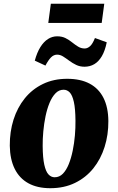

<svg xmlns="http://www.w3.org/2000/svg" viewBox="-20 -976 621 1010"><path d="M333.5 -561.5Q403.5 -561.5 451.5 -536Q499.5 -510.5 524.5 -460.8Q549.5 -411 550 -339Q550.5 -267 530.2 -203Q510 -139 470.8 -90.2Q431.5 -41.5 374.5 -13.8Q317.5 14 244.5 14Q176.5 14 129.2 -12Q82 -38 57.2 -88.2Q32.5 -138.5 31.5 -209.5Q31 -283 51.2 -346.8Q71.5 -410.5 110.5 -458.8Q149.5 -507 205.8 -534.2Q262 -561.5 333.5 -561.5ZM314.5 -504Q290 -504 271.8 -485Q253.5 -466 240.5 -434.5Q227.5 -403 219.5 -364.2Q211.5 -325.5 207.8 -284.8Q204 -244 204.5 -208Q205 -145.5 213 -109.5Q221 -73.5 235 -58.5Q249 -43.5 267.5 -43.5Q292.5 -43.5 310.8 -62.2Q329 -81 341.8 -112.8Q354.5 -144.5 362.5 -183.5Q370.5 -222.5 374 -263.2Q377.5 -304 377 -341Q376.5 -404.5 368.5 -440Q360.5 -475.5 346.8 -489.8Q333 -504 314.5 -504ZM163 -657Q174.5 -699.5 192.2 -728Q210 -756.5 232.5 -770.8Q255 -785 280.5 -785Q306 -785 324.8 -775.5Q343.5 -766 359.2 -753.2Q375 -740.5 390.8 -730.8Q406.5 -721 425.5 -721Q440 -721 453.5 -732.8Q467 -744.5 479.5 -776L541.5 -753.5Q532.5 -709 515.8 -680.5Q499 -652 476 -638.5Q453 -625 424.5 -625Q400.5 -625 380.8 -634.5Q361 -644 344 -656.8Q327 -669.5 311.8 -679Q296.5 -688.5 280.5 -688.5Q262.5 -688.5 248.2 -674Q234 -659.5 219 -631ZM247.5 -956.5H528.5L515 -855.5H234Z"/></svg>

Font: Merriweather 36pt Black
Style: Italic
Weight: 900
Italic angle: -7.8°
Version: Version 2.101